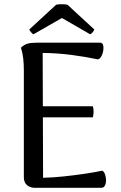

<svg xmlns="http://www.w3.org/2000/svg" viewBox="-20 -898 580 918"><path d="M147 0Q124 0 109 -13Q94 -26 94 -50V-562Q94 -592 91 -619Q88 -646 80 -670Q96 -685 112.5 -689.5Q129 -694 159 -694H459Q469 -694 472.5 -683.5Q476 -673 474 -658Q472 -643 465.5 -630.5Q459 -618 449 -614Q387 -627 321 -635.5Q255 -644 184 -645L186 -48Q233 -49 284.5 -54.5Q336 -60 384 -67Q432 -74 469 -82Q478 -77 482.5 -63.5Q487 -50 487 -35.5Q487 -21 481.5 -10.5Q476 0 464 0ZM168 -337V-390H424Q428 -376 427.5 -362.5Q427 -349 424 -337ZM303 -875 431 -757Q430 -753 423.5 -744.5Q417 -736 411 -734L276 -812L140 -734Q135 -736 128 -744.5Q121 -753 120 -757L248 -875Q254 -877 265 -877.5Q276 -878 286.5 -877.5Q297 -877 303 -875Z"/></svg>

Font: Arima Thin Medium
Style: Regular
Weight: 500
Version: Version 1.100